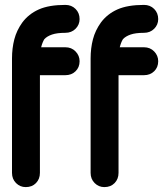

<svg xmlns="http://www.w3.org/2000/svg" viewBox="-20 -756 682 784"><path d="M29 -517Q29 -559 38.5 -595.5Q48 -632 71 -664Q97 -699 138.5 -717.5Q180 -736 247 -736Q272 -736 288.5 -719.5Q305 -703 305 -678Q305 -655 288.5 -638.5Q272 -622 247 -622Q213 -622 192.5 -615Q172 -608 161 -596Q153 -583 148 -563H247Q272 -563 288.5 -546Q305 -529 305 -506Q305 -481 288.5 -465Q272 -449 247 -449H143V-50Q143 -25 127 -8.5Q111 8 85 8Q62 8 45.5 -8.5Q29 -25 29 -50ZM350 -517Q350 -559 359.5 -595.5Q369 -632 392 -664Q418 -699 459.5 -717.5Q501 -736 568 -736Q593 -736 609.5 -719.5Q626 -703 626 -678Q626 -655 609.5 -638.5Q593 -622 568 -622Q534 -622 513.5 -615Q493 -608 482 -596Q474 -583 469 -563H568Q593 -563 609.5 -546Q626 -529 626 -506Q626 -481 609.5 -465Q593 -449 568 -449H464V-50Q464 -25 448 -8.5Q432 8 406 8Q383 8 366.5 -8.5Q350 -25 350 -50Z"/></svg>

Font: VDS
Style: Bold
Weight: 700
Designer: artmaker
Foundry: artmaker
Version: Version 1.000 2009 initial release